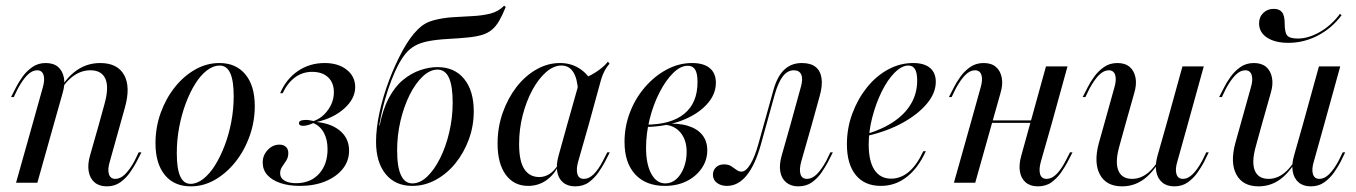

<svg xmlns="http://www.w3.org/2000/svg" viewBox="-20 -650 4825 683"><path d="M331.5 -206.5 350.8 -276.6Q368.5 -337.9 355.2 -369Q341.9 -400 301.6 -400Q263.7 -400 231.5 -372.2Q199.2 -344.4 169.4 -281.5V-287.9Q201.6 -358.9 242.7 -392.3Q283.9 -425.8 336.3 -425.8Q397.6 -425.8 421.4 -383.5Q445.2 -341.1 424.2 -266.9L407.3 -206.5ZM95.2 -206.5 131.5 -336.3Q140.3 -365.3 135.1 -382.7Q129.8 -400 112.1 -400Q94.4 -400 77.4 -383.1Q60.5 -366.1 43.5 -334.7L29 -304.8H19.4L37.1 -339.5Q46 -357.3 60.1 -377Q74.2 -396.8 94.8 -411.3Q115.3 -425.8 142.7 -425.8Q170.2 -425.8 186.3 -412.1Q202.4 -398.4 207.3 -373.8Q212.1 -349.2 202.4 -317.7L171 -206.5ZM37.1 0 95.2 -206.5H171L112.9 0ZM371 -76.6Q362.1 -48.4 367.3 -31Q372.6 -13.7 390.3 -13.7Q408.1 -13.7 425 -30.2Q441.9 -46.8 458.9 -78.2L473.4 -108.1H483.1L465.3 -73.4Q456.5 -56.5 442.3 -36.3Q428.2 -16.1 408.1 -1.6Q387.9 12.9 359.7 12.9Q333.1 12.9 316.5 -1.2Q300 -15.3 295.6 -39.9Q291.1 -64.5 300 -96L331.5 -206.5H407.3Z M658.9 12.9Q599.2 12.9 566.1 -27.8Q533.1 -68.5 533.1 -140.3Q533.1 -196.8 551.6 -248.4Q570.2 -300 602 -339.9Q633.9 -379.8 674.6 -402.8Q715.3 -425.8 760.5 -425.8Q819.4 -425.8 852.8 -385.5Q886.3 -345.2 886.3 -272.6Q886.3 -216.9 867.7 -165.3Q849.2 -113.7 817.3 -73.8Q785.5 -33.9 744.8 -10.5Q704 12.9 658.9 12.9ZM658.1 4Q680.6 4 703.2 -13.7Q725.8 -31.5 744.8 -61.7Q763.7 -91.9 779 -131.9Q794.4 -171.8 802.8 -216.9Q811.3 -262.1 811.3 -307.3Q811.3 -363.7 798.8 -390.3Q786.3 -416.9 761.3 -416.9Q738.7 -416.9 716.1 -399.6Q693.5 -382.3 674.6 -352Q655.6 -321.8 640.7 -281.9Q625.8 -241.9 617.3 -196.8Q608.9 -151.6 608.9 -105.6Q608.9 -50 621 -23Q633.1 4 658.1 4Z M1046.8 11.3Q1007.3 11.3 977.4 1.2Q947.6 -8.9 931 -27.4Q914.5 -46 914.5 -71.8Q914.5 -97.6 932.3 -116.5Q950 -135.5 974.2 -135.5Q988.7 -135.5 997.2 -127.4Q1005.6 -119.4 1005.6 -105.6Q1005.6 -90.3 998.4 -79Q991.1 -67.7 983.9 -57.3Q976.6 -46.8 976.6 -33.9Q976.6 -16.1 993.1 -6.9Q1009.7 2.4 1037.9 1.6Q1087.1 0 1116.1 -33.1Q1145.2 -66.1 1145.2 -119.4Q1145.2 -153.2 1132.3 -177.4Q1119.4 -201.6 1094.4 -212.1Q1083.9 -207.3 1074.6 -204.8Q1065.3 -202.4 1058.1 -202.4Q1043.5 -202.4 1043.5 -212.1Q1043.5 -223.4 1069.4 -223.4Q1075 -223.4 1081.5 -222.2Q1087.9 -221 1096 -219.4Q1117.7 -227.4 1133.5 -243.1Q1149.2 -258.9 1158.5 -279Q1167.7 -299.2 1167.7 -321.8Q1167.7 -355.6 1147.2 -375Q1126.6 -394.4 1090.3 -394.4Q1056.5 -394.4 1029.8 -375Q1003.2 -355.6 985.5 -318.5H976.6Q997.6 -368.5 1039.5 -397.2Q1081.5 -425.8 1134.7 -425.8Q1183.1 -425.8 1213.3 -402Q1243.5 -378.2 1243.5 -340.3Q1243.5 -299.2 1205.2 -264.5Q1166.9 -229.8 1106.5 -216.1Q1160.5 -210.5 1191.1 -183.5Q1221.8 -156.5 1221.8 -114.5Q1221.8 -77.4 1199.2 -49.2Q1176.6 -21 1137.1 -4.8Q1097.6 11.3 1046.8 11.3Z M1446.8 11.3Q1386.3 11.3 1352 -30.6Q1317.7 -72.6 1317.7 -146Q1317.7 -193.5 1330.2 -250.8Q1342.7 -308.1 1364.5 -365.3Q1386.3 -422.6 1412.5 -470.6Q1438.7 -518.5 1466.9 -546Q1490.3 -569.4 1522.2 -577.8Q1554 -586.3 1589.5 -588.7Q1625 -591.1 1660.1 -592.7Q1695.2 -594.4 1724.2 -601.6Q1753.2 -608.9 1773.4 -629.8L1779 -625Q1766.9 -595.2 1755.6 -575.8Q1744.4 -556.5 1730.6 -544.8Q1716.9 -533.1 1697.2 -526.6Q1677.4 -520.2 1646.8 -516.9Q1616.1 -513.7 1571 -511.3Q1530.6 -508.9 1502.4 -503.2Q1474.2 -497.6 1455.2 -486.7Q1436.3 -475.8 1422.2 -458.5Q1408.1 -441.1 1394.4 -414.5Q1384.7 -396 1372.2 -364.1Q1359.7 -332.3 1348.4 -291.5Q1337.1 -250.8 1329 -204H1333.9L1329.8 -200Q1341.1 -259.7 1362.9 -300.8Q1384.7 -341.9 1413.7 -365.7Q1442.7 -389.5 1474.6 -400.4Q1506.5 -411.3 1536.3 -411.3Q1596.8 -411.3 1631 -369.4Q1665.3 -327.4 1665.3 -254Q1665.3 -201.6 1647.6 -153.6Q1629.8 -105.6 1599.6 -68.5Q1569.4 -31.5 1529.8 -10.1Q1490.3 11.3 1446.8 11.3ZM1446.8 2.4Q1474.2 2.4 1499.6 -21.8Q1525 -46 1545.6 -87.1Q1566.1 -128.2 1578.2 -179.8Q1590.3 -231.5 1590.3 -284.7Q1590.3 -344.4 1577 -373.4Q1563.7 -402.4 1536.3 -402.4Q1509.7 -402.4 1483.9 -378.2Q1458.1 -354 1437.5 -312.9Q1416.9 -271.8 1404.8 -220.6Q1392.7 -169.4 1392.7 -115.3Q1392.7 -55.6 1406.5 -26.6Q1420.2 2.4 1446.8 2.4Z M1858.9 11.3Q1808.1 11.3 1779 -28.6Q1750 -68.5 1750 -139.5Q1750 -196.8 1768.1 -248.4Q1786.3 -300 1816.9 -339.9Q1847.6 -379.8 1887.9 -402.8Q1928.2 -425.8 1971.8 -425.8Q2008.9 -425.8 2037.9 -408.5Q2066.9 -391.1 2087.9 -357.3L2036.3 -326.6Q2033.9 -371 2019 -394Q2004 -416.9 1977.4 -416.9Q1949.2 -416.9 1922.2 -393.1Q1895.2 -369.4 1873.8 -329.8Q1852.4 -290.3 1839.5 -240.7Q1826.6 -191.1 1826.6 -137.9Q1826.6 -76.6 1845.2 -48.4Q1863.7 -20.2 1898.4 -20.2Q1917.7 -20.2 1934.7 -31Q1951.6 -41.9 1965.3 -63.7V-57.3Q1947.6 -24.2 1920.2 -6.5Q1892.7 11.3 1858.9 11.3ZM1997.6 -206.5 2042.7 -366.1Q2070.2 -375 2098 -392.3Q2125.8 -409.7 2142.7 -430.6L2148.4 -423.4Q2140.3 -414.5 2135.1 -405.6Q2129.8 -396.8 2125.4 -386.7Q2121 -376.6 2116.9 -362.1L2074.2 -206.5ZM2037.1 -76.6Q2029 -48.4 2033.9 -31Q2038.7 -13.7 2057.3 -13.7Q2075 -13.7 2091.9 -30.2Q2108.9 -46.8 2125 -78.2L2140.3 -108.1H2149.2L2131.5 -73.4Q2122.6 -56.5 2108.5 -36.3Q2094.4 -16.1 2074.6 -1.6Q2054.8 12.9 2025.8 12.9Q1999.2 12.9 1982.7 -1.2Q1966.1 -15.3 1962.1 -39.9Q1958.1 -64.5 1966.9 -96L1997.6 -206.5H2074.2Z M2345.2 11.3Q2277.4 11.3 2239.5 -29.8Q2201.6 -71 2201.6 -145.2Q2201.6 -200 2221 -250.4Q2240.3 -300.8 2274.6 -340.3Q2308.9 -379.8 2352 -402.8Q2395.2 -425.8 2441.9 -425.8Q2483.1 -425.8 2504.8 -407.7Q2526.6 -389.5 2526.6 -355.6Q2526.6 -312.9 2492.7 -277Q2458.9 -241.1 2402.4 -220.2Q2346 -199.2 2276.6 -198.4V-206.5Q2366.9 -206.5 2414.1 -245.2Q2461.3 -283.9 2461.3 -358.1Q2461.3 -388.7 2452.8 -402.4Q2444.4 -416.1 2426.6 -416.1Q2400.8 -416.1 2374.6 -390.3Q2348.4 -364.5 2326.2 -321.4Q2304 -278.2 2291.1 -226.6Q2278.2 -175 2278.2 -124.2Q2278.2 -66.1 2296.8 -31.9Q2315.3 2.4 2346.8 2.4Q2368.5 2.4 2385.5 -12.5Q2402.4 -27.4 2412.5 -53.2Q2422.6 -79 2422.6 -109.7Q2422.6 -151.6 2401.2 -177.8Q2379.8 -204 2342.7 -206.5L2344.4 -208.9Q2391.9 -212.9 2425.8 -202.8Q2459.7 -192.7 2477.8 -170.6Q2496 -148.4 2496 -115.3Q2496 -79.8 2475.8 -50.8Q2455.6 -21.8 2421.8 -5.2Q2387.9 11.3 2345.2 11.3Z M2566.1 11.3Q2544.4 11.3 2530.2 0.4Q2516.1 -10.5 2516.1 -28.2Q2516.1 -44.4 2527 -54.8Q2537.9 -65.3 2555.6 -65.3Q2571 -65.3 2581 -58.9Q2591.1 -52.4 2599.6 -46Q2608.1 -39.5 2617.7 -39.5Q2633.1 -39.5 2648.8 -64.9Q2664.5 -90.3 2677.4 -136.3L2729.8 -324.2Q2743.5 -376.6 2769 -401.2Q2794.4 -425.8 2832.3 -425.8Q2863.7 -425.8 2881 -412.1Q2898.4 -398.4 2902.4 -372.2Q2906.5 -346 2896 -308.9L2867.7 -206.5H2791.9L2829 -341.1Q2837.1 -369.4 2830.2 -384.7Q2823.4 -400 2804 -400Q2781.5 -400 2764.9 -378.6Q2748.4 -357.3 2735.5 -312.1L2686.3 -134.7Q2666.1 -62.9 2635.9 -25.8Q2605.6 11.3 2566.1 11.3ZM2830.6 -76.6Q2822.6 -48.4 2827.4 -31Q2832.3 -13.7 2850.8 -13.7Q2868.5 -13.7 2885.5 -30.2Q2902.4 -46.8 2919.4 -78.2L2933.9 -108.1H2942.7L2925 -73.4Q2916.1 -56.5 2902.4 -36.3Q2888.7 -16.1 2868.5 -1.6Q2848.4 12.9 2819.4 12.9Q2793.5 12.9 2776.6 -1.2Q2759.7 -15.3 2755.6 -39.9Q2751.6 -64.5 2760.5 -96L2791.9 -206.5H2867.7Z M3113.7 11.3Q3055.6 11.3 3024.2 -27.4Q2992.7 -66.1 2992.7 -137.1Q2992.7 -194.4 3012.1 -246.4Q3031.5 -298.4 3064.1 -339.1Q3096.8 -379.8 3139.1 -402.8Q3181.5 -425.8 3228.2 -425.8Q3267.7 -425.8 3288.3 -408.5Q3308.9 -391.1 3308.9 -358.9Q3308.9 -319.4 3277.8 -281.9Q3246.8 -244.4 3192.7 -214.1Q3138.7 -183.9 3066.1 -166.9V-174.2Q3123.4 -191.9 3162.9 -219.8Q3202.4 -247.6 3222.6 -283.9Q3242.7 -320.2 3242.7 -363.7Q3242.7 -390.3 3235.1 -403.6Q3227.4 -416.9 3211.3 -416.9Q3187.9 -416.9 3162.5 -391.5Q3137.1 -366.1 3116.5 -324.2Q3096 -282.3 3083.1 -233.1Q3070.2 -183.9 3070.2 -136.3Q3070.2 -76.6 3090.7 -45.6Q3111.3 -14.5 3150 -14.5Q3183.9 -14.5 3212.5 -38.3Q3241.1 -62.1 3264.5 -112.1H3273.4Q3246 -51.6 3205.2 -20.2Q3164.5 11.3 3113.7 11.3Z M3431.5 -206.5 3467.7 -336.3Q3476.6 -365.3 3471.4 -382.7Q3466.1 -400 3448.4 -400Q3430.6 -400 3413.7 -383.1Q3396.8 -366.1 3379.8 -334.7L3365.3 -304.8H3355.6L3373.4 -339.5Q3382.3 -357.3 3396.4 -377Q3410.5 -396.8 3431 -411.3Q3451.6 -425.8 3479 -425.8Q3506.5 -425.8 3522.6 -412.1Q3538.7 -398.4 3543.5 -373.8Q3548.4 -349.2 3538.7 -317.7L3507.3 -206.5ZM3373.4 0 3431.5 -206.5H3507.3L3449.2 0ZM3472.6 -212.9 3475 -221.8H3687.1L3684.7 -212.9ZM3643.5 -206.5 3700.8 -413.7H3777.4L3720.2 -206.5ZM3683.1 -76.6Q3675 -48.4 3679.8 -31Q3684.7 -13.7 3703.2 -13.7Q3721 -13.7 3737.9 -30.2Q3754.8 -46.8 3771 -78.2L3786.3 -108.1H3795.2L3777.4 -73.4Q3768.5 -56.5 3754.4 -36.3Q3740.3 -16.1 3720.6 -1.6Q3700.8 12.9 3671.8 12.9Q3645.2 12.9 3628.6 -1.2Q3612.1 -15.3 3608.1 -39.9Q3604 -64.5 3612.9 -96L3643.5 -206.5H3720.2Z M3983.1 -206.5 3962.1 -130.6Q3946 -74.2 3958.1 -44Q3970.2 -13.7 4007.3 -13.7Q4041.9 -13.7 4071.4 -41.9Q4100.8 -70.2 4130.6 -131.5V-125.8Q4097.6 -54 4059.3 -20.6Q4021 12.9 3971.8 12.9Q3915.3 12.9 3892.7 -29Q3870.2 -71 3888.7 -140.3L3907.3 -206.5ZM3907.3 -206.5 3943.5 -336.3Q3952.4 -365.3 3947.2 -382.7Q3941.9 -400 3924.2 -400Q3906.5 -400 3889.5 -383.1Q3872.6 -366.1 3855.6 -334.7L3841.1 -304.8H3831.5L3849.2 -339.5Q3858.1 -357.3 3872.2 -377Q3886.3 -396.8 3906.9 -411.3Q3927.4 -425.8 3954.8 -425.8Q3982.3 -425.8 3998.4 -412.1Q4014.5 -398.4 4019.4 -373.8Q4024.2 -349.2 4014.5 -317.7L3983.1 -206.5ZM4129 -206.5 4186.3 -413.7H4262.1L4204.8 -206.5ZM4168.5 -76.6Q4159.7 -48.4 4164.9 -31Q4170.2 -13.7 4187.9 -13.7Q4205.6 -13.7 4222.6 -30.2Q4239.5 -46.8 4256.5 -78.2L4271 -108.1H4279.8L4262.9 -73.4Q4254 -56.5 4239.9 -36.3Q4225.8 -16.1 4205.6 -1.6Q4185.5 12.9 4157.3 12.9Q4130.6 12.9 4114.1 -1.2Q4097.6 -15.3 4093.1 -39.9Q4088.7 -64.5 4097.6 -96L4129 -206.5H4204.8Z M4468.5 -206.5 4447.6 -130.6Q4431.5 -74.2 4443.5 -44Q4455.6 -13.7 4492.7 -13.7Q4527.4 -13.7 4556.9 -41.9Q4586.3 -70.2 4616.1 -131.5V-125.8Q4583.1 -54 4544.8 -20.6Q4506.5 12.9 4457.3 12.9Q4400.8 12.9 4378.2 -29Q4355.6 -71 4374.2 -140.3L4392.7 -206.5ZM4392.7 -206.5 4429 -336.3Q4437.9 -365.3 4432.7 -382.7Q4427.4 -400 4409.7 -400Q4391.9 -400 4375 -383.1Q4358.1 -366.1 4341.1 -334.7L4326.6 -304.8H4316.9L4334.7 -339.5Q4343.5 -357.3 4357.7 -377Q4371.8 -396.8 4392.3 -411.3Q4412.9 -425.8 4440.3 -425.8Q4467.7 -425.8 4483.9 -412.1Q4500 -398.4 4504.8 -373.8Q4509.7 -349.2 4500 -317.7L4468.5 -206.5ZM4614.5 -206.5 4671.8 -413.7H4747.6L4690.3 -206.5ZM4654 -76.6Q4645.2 -48.4 4650.4 -31Q4655.6 -13.7 4673.4 -13.7Q4691.1 -13.7 4708.1 -30.2Q4725 -46.8 4741.9 -78.2L4756.5 -108.1H4765.3L4748.4 -73.4Q4739.5 -56.5 4725.4 -36.3Q4711.3 -16.1 4691.1 -1.6Q4671 12.9 4642.7 12.9Q4616.1 12.9 4599.6 -1.2Q4583.1 -15.3 4578.6 -39.9Q4574.2 -64.5 4583.1 -96L4614.5 -206.5H4690.3ZM4562.9 -497.6Q4516.1 -497.6 4487.5 -516.1Q4458.9 -534.7 4458.9 -566.9Q4458.9 -589.5 4473.8 -604Q4488.7 -618.5 4511.3 -618.5Q4530.6 -618.5 4540.3 -606.9Q4550 -595.2 4550 -566.1Q4550 -534.7 4558.9 -523.8Q4567.7 -512.9 4596.8 -512.9Q4633.9 -512.9 4674.6 -535.9Q4715.3 -558.9 4746.8 -600.8L4752.4 -596Q4718.5 -550 4668.5 -523.8Q4618.5 -497.6 4562.9 -497.6Z"/></svg>

Font: Playfair 144pt SemiCondensed
Style: Italic
Weight: 400
Width: 4
Italic angle: -15.6°
Designer: Claus Eggers Sørensen
Foundry: Claus Eggers Sørensen
Version: Version 2.203